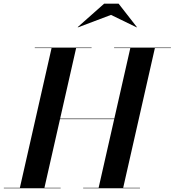

<svg xmlns="http://www.w3.org/2000/svg" viewBox="-62 -1004 931 1024"><path d="M214.5 -368.5V-371.5H574.5V-368.5ZM426.5 -747.5H344L175 -2.5H261.5V0H-41.5V-2.5H44L213 -747.5H123.5V-750H426.5ZM849.5 -750V-747.5H764L595 -2.5H684.5V0H381.5V-2.5H464L633 -747.5H546.5V-750ZM354 -858 352.5 -859.5 493.5 -984.5H570.5L668 -859.5L667 -858L530 -924.5Z"/></svg>

Font: Bodoni Moda 72pt SemiBold
Style: Italic
Weight: 600
Italic angle: -13°
Designer: Owen Earl
Foundry: indestructible type
Version: Version 2.004